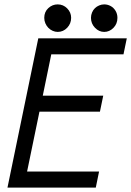

<svg xmlns="http://www.w3.org/2000/svg" viewBox="-20 -859 601 879"><path d="M517.6 -777.3Q517.6 -750 499.3 -731.4Q481 -712.9 457 -712.9Q433.1 -712.9 414.8 -731.9Q396.5 -751 396.5 -777.3Q396.5 -790 401.4 -801.8Q406.2 -813.5 414.6 -821.5Q422.9 -829.6 434.1 -834.2Q445.3 -838.9 457 -838.9Q472.7 -838.9 486.3 -831.5Q500 -824.2 508.8 -809.8Q517.6 -795.4 517.6 -777.3ZM305.7 -777.3Q305.7 -751 287.6 -731.9Q269.5 -712.9 244.1 -712.9Q232.4 -712.9 220.9 -718Q209.5 -723.1 201.2 -731.7Q192.9 -740.2 187.7 -752.2Q182.6 -764.2 182.6 -777.3Q182.6 -804.7 201.2 -821.8Q219.7 -838.9 244.1 -838.9Q269.5 -838.9 287.6 -820.6Q305.7 -802.2 305.7 -777.3ZM160.6 -347.7 104 -73.7H433.6L418.5 0H14.2L155.3 -683.6H560.5L545.4 -610.4H214.8L175.8 -420.9H452.6L437.5 -347.7Z"/></svg>

Font: Anka/Coder Condensed
Style: Italic
Weight: 400
Width: 4
Italic angle: -12°
Monospace: yes
Version: Version 001.100